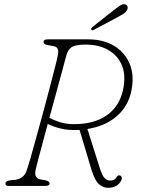

<svg xmlns="http://www.w3.org/2000/svg" viewBox="-20 -888 673 917"><path d="M559 -26Q551 -10 535.2 -0.5Q519.5 9 495.5 9Q473 9 452.8 -8.2Q432.5 -25.5 416.5 -78.5L360 -267.5Q351.5 -267 343 -267Q304 -266 269.8 -274.2Q235.5 -282.5 208 -296Q194 -244.5 181.8 -198.8Q169.5 -153 161 -120.5Q152.5 -88 150 -76Q145.5 -56.5 151.8 -45.5Q158 -34.5 169 -32L197 -27Q217 -22.5 217 -12Q217 0 196 0H20Q6 0 6 -11Q6 -24.5 30 -27L51 -29Q72 -31.5 86.5 -42.5Q101 -53.5 109 -78Q114 -92 125.8 -133.2Q137.5 -174.5 153.2 -231.5Q169 -288.5 186 -351Q203 -413.5 218 -471Q233 -528.5 243.8 -570.8Q254.5 -613 257 -628Q260 -646 255.2 -655.5Q250.5 -665 234 -668L206 -673Q195 -675.5 191.5 -679.2Q188 -683 188 -688Q188 -700 208 -700H403Q472.5 -700 524 -669.5Q575.5 -639 599 -583.8Q622.5 -528.5 607.5 -454.5Q592.5 -380 537 -332.5Q481.5 -285 397.5 -272L456.5 -85.5Q469 -46.5 480.8 -36Q492.5 -25.5 506 -25.5Q527 -25.5 536.5 -41.5Q544 -55 555.5 -49Q560 -47 561.5 -40Q563 -33 559 -26ZM297 -624Q293 -607.5 280.2 -561.2Q267.5 -515 250.5 -452.5Q233.5 -390 216 -325.5Q236 -314 266.2 -304.5Q296.5 -295 333 -295Q429.5 -295 489.8 -337.2Q550 -379.5 567 -456.5Q582.5 -525.5 562.8 -574.2Q543 -623 497.5 -649Q452 -675 390 -675Q340.5 -675 322.5 -663Q304.5 -651 297 -624ZM523.5 -839.5Q543 -855 556 -863Q569 -871 580 -866.5Q588 -863 589.5 -854.8Q591 -846.5 585.5 -838Q580 -828.5 568.8 -821.5Q557.5 -814.5 543.5 -807L427 -745Q419 -741 415.5 -746.5Q414 -749.5 416.8 -753.2Q419.5 -757 422.5 -760Z"/></svg>

Font: Fraunces 9pt S100 Thin
Style: Italic
Weight: 100
Italic angle: -16°
Version: Version 1.000; ttfautohint (v1.8.3)